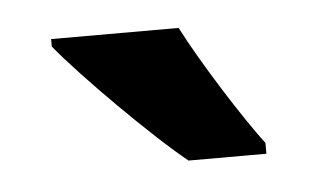

<svg xmlns="http://www.w3.org/2000/svg" viewBox="-28 -802 382 231"><g transform="rotate(-5 163.0 -686.0)"><path d="M194 -766H40V-757C70 -720 152 -638 192 -606H286V-619C261 -652 216 -723 194 -766Z"/></g></svg>

Font: Noto Sans Ethiopic Condensed
Style: Bold
Weight: 700
Width: 3
Designer: Monotype Design Team
Foundry: Monotype Imaging Inc.
Version: Version 2.102